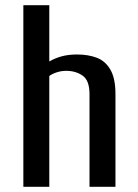

<svg xmlns="http://www.w3.org/2000/svg" viewBox="-20 -720 530 740"><path d="M70 0V-700H170V-483Q192 -496 218 -503Q244 -510 277 -510Q320 -510 353 -497.5Q386 -485 405.5 -451.5Q425 -418 425 -357V0H325V-357Q325 -410 298.5 -428.5Q272 -447 235 -447Q216 -447 198 -441Q180 -435 170 -427V0Z"/></svg>

Font: Cuprum Medium
Style: Regular
Weight: 500
Designer: Jovanny Lemonad
Foundry: Jovanny Lemonad
Version: Version 3.000